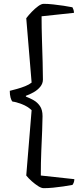

<svg xmlns="http://www.w3.org/2000/svg" viewBox="-20 -817 435 1002"><path d="M208 165Q196 165 179.5 154.5Q163 144 146 129Q129 114 117 99L145 -242Q124 -262 94 -273.5Q64 -285 45 -287Q39 -293 35 -308Q31 -323 31 -343Q47 -347 69 -353Q91 -359 112 -367.5Q133 -376 145 -386L117 -722Q130 -739 146.5 -756Q163 -773 179.5 -785Q196 -797 208 -797Q230 -797 257.5 -794Q285 -791 312 -787Q339 -783 358 -779Q360 -775 363 -767.5Q366 -760 366 -750L197 -732Q197 -672 199 -609.5Q201 -547 202.5 -493Q204 -439 204 -402Q204 -381 190 -364Q176 -347 155.5 -335.5Q135 -324 115 -317V-313Q136 -305 155.5 -294Q175 -283 188.5 -263.5Q202 -244 202 -211Q202 -182 200 -135Q198 -88 195.5 -28.5Q193 31 193 99L368 118Q368 128 364.5 136.5Q361 145 358 148Q337 152 310 156Q283 160 256.5 162.5Q230 165 208 165Z"/></svg>

Font: Texturina Medium 12pt Light
Style: Regular
Weight: 300
Version: Version 1.002